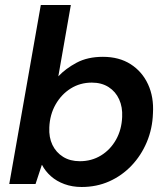

<svg xmlns="http://www.w3.org/2000/svg" viewBox="-20 -735 672 767"><path d="M306 12Q269 12 237.5 0.5Q206 -11 183.5 -31Q161 -51 148 -76H147L122 0H17L143 -715H263L213 -430Q242 -461 286 -484.5Q330 -508 391 -508Q456 -508 502 -478.5Q548 -449 571.5 -398Q595 -347 591 -282Q589 -221 566.5 -167.5Q544 -114 505.5 -73.5Q467 -33 416.5 -10.5Q366 12 306 12ZM299 -91Q346 -91 383.5 -114Q421 -137 443.5 -177Q466 -217 468 -268Q470 -307 456 -338Q442 -369 414 -387Q386 -405 347 -405Q300 -405 262.5 -381.5Q225 -358 202 -317.5Q179 -277 177 -226Q175 -186 189.5 -156Q204 -126 232 -108.5Q260 -91 299 -91Z"/></svg>

Font: DM Sans 28pt SemiBold
Style: Italic
Weight: 600
Italic angle: -10°
Version: Version 4.004;gftools[0.9.30]